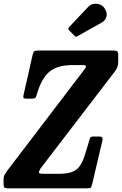

<svg xmlns="http://www.w3.org/2000/svg" viewBox="-66 -1025 664 1045"><path d="M-46.5 -21.5V-48.5Q-46.5 -65 -40.2 -75.2Q-34 -85.5 -27 -95.5L385.5 -636.5Q402.5 -658.5 402.5 -663.5Q402.5 -667.5 397.2 -669.2Q392 -671 373.5 -671H330.5Q246 -671 202.2 -634Q158.5 -597 134.5 -511Q131 -498 126.5 -493Q122 -488 107.5 -488H80Q65.5 -488 62.5 -492Q59.5 -496 62 -507.5L112 -728.5Q115 -741.5 120.5 -745.8Q126 -750 142 -750H553Q567.5 -750 572.5 -745.2Q577.5 -740.5 577.5 -728V-688Q577.5 -671.5 572.8 -659.8Q568 -648 559.5 -636.5L164.5 -121Q146 -98 146 -87.5Q146 -82 152 -80.5Q158 -79 180.5 -79H253.5Q296.5 -79 322.8 -88Q349 -97 364.8 -116.8Q380.5 -136.5 391.8 -169.5Q403 -202.5 417 -250.5Q421 -265.5 423.8 -273.8Q426.5 -282 445 -282H472Q489.5 -282 491.5 -274.8Q493.5 -267.5 490 -254.5L436 -24.5Q432 -8 428.5 -4Q425 0 405.5 0H-21Q-36.5 0 -41.5 -4.2Q-46.5 -8.5 -46.5 -21.5ZM502.5 -981Q519 -956.5 513.5 -935Q508 -913.5 487.5 -902L357 -829Q351 -825 347.5 -825Q344 -825 339 -830.5L310 -860.5Q302 -869.5 310 -877.5L414 -987.5Q431.5 -1007 459.8 -1004.5Q488 -1002 502.5 -981Z"/></svg>

Font: Besley* Condensed Semi
Style: Italic
Weight: 600
Width: 3
Italic angle: -13°
Designer: Owen Earl
Foundry: indestructible type*
Version: Version 3.000; ttfautohint (v1.8.3)